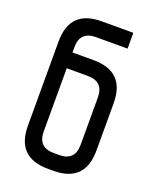

<svg xmlns="http://www.w3.org/2000/svg" viewBox="-130 -760 675 836"><g transform="rotate(20 207.5 -342.0)"><path d="M122.1 -512.7H219.7Q366.2 -512.7 366.2 -366.2V-146.5Q366.2 0 219.7 0H195.3Q48.8 0 48.8 -146.5V-537.1Q48.8 -683.6 195.3 -683.6H341.8V-610.4H195.3Q122.1 -610.4 122.1 -537.1ZM219.7 -73.2Q293 -73.2 293 -146.5V-366.2Q293 -439.5 219.7 -439.5H122.1V-146.5Q122.1 -73.2 195.3 -73.2Z"/></g></svg>

Font: Saniretro
Style: Regular
Weight: 400
Designer: Jayvee D. Enaguas (Grand Chaos)
Version: Version 1.0 - 6/10/2013